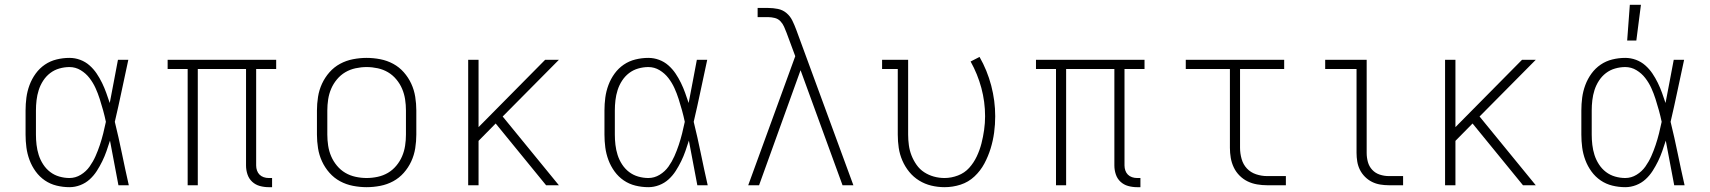

<svg xmlns="http://www.w3.org/2000/svg" viewBox="-20 -768 7090 796"><path d="M268 8Q241 8 214.5 1.5Q188 -5 166 -20Q144 -35 128 -57Q112 -79 102.5 -104.5Q93 -130 89.5 -156.5Q86 -183 86 -210V-310Q86 -337 89.5 -363.5Q93 -390 102.5 -415.5Q112 -441 128 -463Q144 -485 166 -500Q188 -515 214.5 -521.5Q241 -528 268 -528Q291 -528 312.5 -520Q334 -512 351 -497Q368 -482 380.5 -463.5Q393 -445 403 -424.5Q413 -404 420.5 -383Q428 -362 435 -341Q444 -385 452 -430Q460 -475 469 -520H512Q498 -456 484.5 -391.5Q471 -327 456 -263Q472 -198 485.5 -132Q499 -66 514 0H471Q462 -46 453.5 -92.5Q445 -139 436 -185Q429 -163 421.5 -141.5Q414 -120 404 -99.5Q394 -79 381.5 -59.5Q369 -40 352 -24.5Q335 -9 313 -0.5Q291 8 268 8ZM268 -30Q293 -30 315 -43.5Q337 -57 351.5 -77.5Q366 -98 376 -120.5Q386 -143 394 -167Q402 -191 408 -215Q414 -239 419 -263Q414 -287 407.5 -310.5Q401 -334 393.5 -357.5Q386 -381 376 -403Q366 -425 351 -444.5Q336 -464 314.5 -477Q293 -490 268 -490Q247 -490 226 -484Q205 -478 188 -465Q171 -452 159 -433.5Q147 -415 140.5 -394.5Q134 -374 131.5 -352.5Q129 -331 129 -310V-210Q129 -189 131.5 -167.5Q134 -146 140.5 -125.5Q147 -105 159 -86.5Q171 -68 188 -55Q205 -42 226 -36Q247 -30 268 -30Z M1094 8Q1075 8 1057 3Q1039 -2 1025.5 -14.5Q1012 -27 1006 -45Q1000 -63 1000 -82V-482H800V0H758V-482H675V-520H1125V-482H1042V-82Q1042 -71 1045.5 -61Q1049 -51 1056 -44Q1063 -37 1073 -33.5Q1083 -30 1094 -30H1108V8Z M1500 8Q1472 8 1443.5 2.5Q1415 -3 1390 -16.5Q1365 -30 1346 -51.5Q1327 -73 1315 -99Q1303 -125 1298.5 -153.5Q1294 -182 1294 -210V-310Q1294 -338 1298.5 -366.5Q1303 -395 1315 -421Q1327 -447 1346 -468.5Q1365 -490 1390 -503.5Q1415 -517 1443.5 -522.5Q1472 -528 1500 -528Q1528 -528 1556.5 -522.5Q1585 -517 1610 -503.5Q1635 -490 1654 -468.5Q1673 -447 1685 -421Q1697 -395 1701.5 -366.5Q1706 -338 1706 -310V-210Q1706 -182 1701.5 -153.5Q1697 -125 1685 -99Q1673 -73 1654 -51.5Q1635 -30 1610 -16.5Q1585 -3 1556.5 2.5Q1528 8 1500 8ZM1500 -30Q1523 -30 1546 -35Q1569 -40 1588.5 -51.5Q1608 -63 1623 -81Q1638 -99 1647 -120Q1656 -141 1659.5 -164Q1663 -187 1663 -210V-310Q1663 -333 1659.5 -356Q1656 -379 1647 -400Q1638 -421 1623 -439Q1608 -457 1588.5 -468.5Q1569 -480 1546 -485Q1523 -490 1500 -490Q1477 -490 1454 -485Q1431 -480 1411.5 -468.5Q1392 -457 1377 -439Q1362 -421 1353 -400Q1344 -379 1340.5 -356Q1337 -333 1337 -310V-210Q1337 -187 1340.5 -164Q1344 -141 1353 -120Q1362 -99 1377 -81Q1392 -63 1411.5 -51.5Q1431 -40 1454 -35Q1477 -30 1500 -30Z M2244 0 2035 -256 1964 -184V0H1921V-520H1964V-241L2240 -520H2297L2064 -285L2297 0Z M2668 8Q2641 8 2614.5 1.5Q2588 -5 2566 -20Q2544 -35 2528 -57Q2512 -79 2502.5 -104.5Q2493 -130 2489.5 -156.5Q2486 -183 2486 -210V-310Q2486 -337 2489.5 -363.5Q2493 -390 2502.5 -415.5Q2512 -441 2528 -463Q2544 -485 2566 -500Q2588 -515 2614.5 -521.5Q2641 -528 2668 -528Q2691 -528 2712.5 -520Q2734 -512 2751 -497Q2768 -482 2780.5 -463.5Q2793 -445 2803 -424.5Q2813 -404 2820.5 -383Q2828 -362 2835 -341Q2844 -385 2852 -430Q2860 -475 2869 -520H2912Q2898 -456 2884.5 -391.5Q2871 -327 2856 -263Q2872 -198 2885.5 -132Q2899 -66 2914 0H2871Q2862 -46 2853.5 -92.5Q2845 -139 2836 -185Q2829 -163 2821.5 -141.5Q2814 -120 2804 -99.5Q2794 -79 2781.5 -59.5Q2769 -40 2752 -24.5Q2735 -9 2713 -0.5Q2691 8 2668 8ZM2668 -30Q2693 -30 2715 -43.5Q2737 -57 2751.5 -77.5Q2766 -98 2776 -120.5Q2786 -143 2794 -167Q2802 -191 2808 -215Q2814 -239 2819 -263Q2814 -287 2807.5 -310.5Q2801 -334 2793.5 -357.5Q2786 -381 2776 -403Q2766 -425 2751 -444.5Q2736 -464 2714.5 -477Q2693 -490 2668 -490Q2647 -490 2626 -484Q2605 -478 2588 -465Q2571 -452 2559 -433.5Q2547 -415 2540.5 -394.5Q2534 -374 2531.5 -352.5Q2529 -331 2529 -310V-210Q2529 -189 2531.5 -167.5Q2534 -146 2540.5 -125.5Q2547 -105 2559 -86.5Q2571 -68 2588 -55Q2605 -42 2626 -36Q2647 -30 2668 -30Z M3082 0 3277 -535 3241 -632Q3236 -645 3230.5 -657.5Q3225 -670 3215.5 -680Q3206 -690 3192 -693.5Q3178 -697 3165 -697H3121V-735H3165Q3185 -735 3205 -731Q3225 -727 3240.5 -714Q3256 -701 3265 -682.5Q3274 -664 3281 -645L3518 0H3473L3299 -477L3127 0Z M3896 8Q3868 8 3841 1.5Q3814 -5 3790.5 -19.5Q3767 -34 3749.5 -55.5Q3732 -77 3721 -102.5Q3710 -128 3706 -155Q3702 -182 3702 -210V-482H3637V-520H3745V-210Q3745 -188 3748 -166Q3751 -144 3759 -123.5Q3767 -103 3780 -84.5Q3793 -66 3811.5 -54Q3830 -42 3851.5 -36Q3873 -30 3896 -30Q3924 -30 3951.5 -40.5Q3979 -51 3998 -72Q4017 -93 4029.5 -119.5Q4042 -146 4049 -173.5Q4056 -201 4060 -229.5Q4064 -258 4064 -286Q4064 -346 4048.5 -403.5Q4033 -461 4004 -513L4041 -532Q4073 -476 4089.5 -413Q4106 -350 4106 -286Q4106 -252 4101.5 -218.5Q4097 -185 4087 -152.5Q4077 -120 4061 -90Q4045 -60 4020 -36.5Q3995 -13 3962.5 -2.5Q3930 8 3896 8Z M4694 8Q4675 8 4657 3Q4639 -2 4625.5 -14.5Q4612 -27 4606 -45Q4600 -63 4600 -82V-482H4400V0H4358V-482H4275V-520H4725V-482H4642V-82Q4642 -71 4645.5 -61Q4649 -51 4656 -44Q4663 -37 4673 -33.5Q4683 -30 4694 -30H4708V8Z M5233 0Q5213 0 5192 -3.5Q5171 -7 5152.5 -16Q5134 -25 5119 -40Q5104 -55 5095 -74Q5086 -93 5082.5 -113.5Q5079 -134 5079 -155V-482H4896V-520H5304V-482H5121V-155Q5121 -132 5127.5 -109Q5134 -86 5149.5 -69.5Q5165 -53 5187.5 -45.5Q5210 -38 5233 -38H5311V0Z M5738 0Q5720 0 5702 -3Q5684 -6 5668 -14Q5652 -22 5639 -35Q5626 -48 5618 -64Q5610 -80 5607 -98Q5604 -116 5604 -134V-482H5474V-520H5646V-134Q5646 -115 5651 -96.5Q5656 -78 5669 -64Q5682 -50 5700.5 -44Q5719 -38 5738 -38H5797V0Z M6294 0 6085 -256 6014 -184V0H5971V-520H6014V-241L6290 -520H6347L6114 -285L6347 0Z M6718 8Q6691 8 6664.5 1.5Q6638 -5 6616 -20Q6594 -35 6578 -57Q6562 -79 6552.5 -104.5Q6543 -130 6539.5 -156.5Q6536 -183 6536 -210V-310Q6536 -337 6539.5 -363.5Q6543 -390 6552.5 -415.5Q6562 -441 6578 -463Q6594 -485 6616 -500Q6638 -515 6664.5 -521.5Q6691 -528 6718 -528Q6741 -528 6762.5 -520Q6784 -512 6801 -497Q6818 -482 6830.5 -463.5Q6843 -445 6853 -424.5Q6863 -404 6870.5 -383Q6878 -362 6885 -341Q6894 -385 6902 -430Q6910 -475 6919 -520H6962Q6948 -456 6934.5 -391.5Q6921 -327 6906 -263Q6922 -198 6935.5 -132Q6949 -66 6964 0H6921Q6912 -46 6903.5 -92.5Q6895 -139 6886 -185Q6879 -163 6871.5 -141.5Q6864 -120 6854 -99.5Q6844 -79 6831.5 -59.5Q6819 -40 6802 -24.5Q6785 -9 6763 -0.5Q6741 8 6718 8ZM6718 -30Q6743 -30 6765 -43.5Q6787 -57 6801.5 -77.5Q6816 -98 6826 -120.5Q6836 -143 6844 -167Q6852 -191 6858 -215Q6864 -239 6869 -263Q6864 -287 6857.5 -310.5Q6851 -334 6843.5 -357.5Q6836 -381 6826 -403Q6816 -425 6801 -444.5Q6786 -464 6764.5 -477Q6743 -490 6718 -490Q6697 -490 6676 -484Q6655 -478 6638 -465Q6621 -452 6609 -433.5Q6597 -415 6590.5 -394.5Q6584 -374 6581.5 -352.5Q6579 -331 6579 -310V-210Q6579 -189 6581.5 -167.5Q6584 -146 6590.5 -125.5Q6597 -105 6609 -86.5Q6621 -68 6638 -55Q6655 -42 6676 -36Q6697 -30 6718 -30ZM6726 -600 6737 -748H6783L6764 -600Z"/></svg>

Font: Iosevka Etoile Extralight
Style: Regular
Weight: 200
Designer: Belleve Invis
Foundry: Belleve Invis
Version: Version 22.1.2; ttfautohint (v1.8.4)